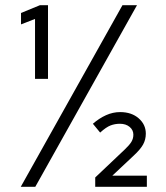

<svg xmlns="http://www.w3.org/2000/svg" viewBox="-20 -720 640 740"><path d="M115 -416V-647L61 -626V-670L134 -700H165V-416ZM347 0V-36L461 -144Q479 -161 486.5 -173.5Q494 -186 494 -201Q494 -219 479.5 -231Q465 -243 442 -243Q423 -243 406 -236.5Q389 -230 366 -209L338 -243Q362 -264 388.5 -276Q415 -288 443 -288Q487 -288 514.5 -264Q542 -240 542 -205Q542 -182 531.5 -163Q521 -144 495 -120L413 -43H546V0ZM60 0 452 -700H508L116 0Z"/></svg>

Font: Red Hat Mono VF Light
Style: Regular
Weight: 300
Monospace: yes
Designer: Pentagram, MCKL
Foundry: Pentagram, MCKL
Version: Version 1.023